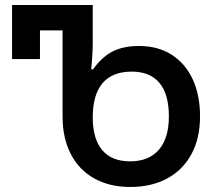

<svg xmlns="http://www.w3.org/2000/svg" viewBox="-20 -734 871 764"><path d="M229 -270V-613H139V-499H28V-714H349V-555Q349 -536 346 -495L343 -458H350Q386 -508 428.5 -529.5Q471 -551 533 -551Q609 -551 663.5 -516Q718 -481 747 -418Q776 -355 776 -271Q776 -184 742 -121Q708 -58 645.5 -24Q583 10 498 10Q416 10 355 -24Q294 -58 261.5 -121.5Q229 -185 229 -270ZM652 -271Q652 -359 614.5 -404Q577 -449 504 -449Q427 -449 388 -403Q349 -357 349 -267Q349 -182 386.5 -137Q424 -92 498 -92Q572 -92 612 -138Q652 -184 652 -271Z"/></svg>

Font: Noto Sans Georgian Medium
Style: Regular
Weight: 500
Designer: Monotype Design team
Foundry: Monotype Imaging Inc.
Version: Version 1.000